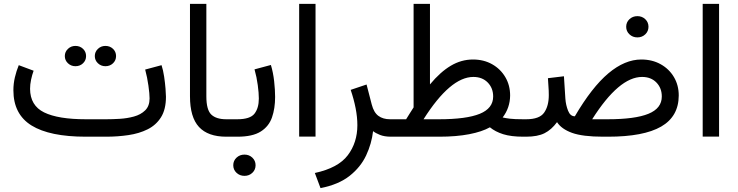

<svg xmlns="http://www.w3.org/2000/svg" viewBox="-20 -697 3761 979"><path d="M521.5 0H417.5Q233.4 0 140.9 -57.1Q48.3 -114.3 48.3 -236.8Q48.3 -270.5 55.9 -302.7Q63.5 -335 75.7 -364.7L151.4 -336.4Q143.6 -314.9 138.4 -290.5Q133.3 -266.1 133.3 -244.1Q133.8 -158.7 205.1 -123.8Q276.4 -88.9 417.5 -88.9H522Q552.7 -88.9 590.3 -91.1Q627.9 -93.3 662.8 -102.8Q697.8 -112.3 720.2 -134.3Q742.7 -156.2 742.7 -195.3Q742.7 -218.3 736.8 -260.3Q731 -302.2 720.2 -342.3L803.7 -364.7Q812 -339.4 816.9 -306.4Q821.8 -273.4 824 -244.9Q826.2 -216.3 826.2 -203.6Q826.2 -139.2 801 -99.1Q775.9 -59.1 732.7 -37.6Q689.5 -16.1 634.8 -8.1Q580.1 0 521.5 0ZM463.4 -411.1Q463.4 -432.6 479.2 -447.8Q495.1 -462.9 517.6 -462.9Q540.5 -462.9 556.2 -448Q571.8 -433.1 571.8 -411.1Q571.8 -389.2 556.2 -374.3Q540.5 -359.4 517.6 -359.4Q495.1 -359.4 479.2 -374.5Q463.4 -389.6 463.4 -411.1ZM310.5 -411.1Q310.5 -432.6 326.4 -447.8Q342.3 -462.9 364.7 -462.9Q387.7 -462.9 403.3 -448Q418.9 -433.1 418.9 -411.1Q418.9 -389.2 403.3 -374.3Q387.7 -359.4 364.7 -359.4Q342.3 -359.4 326.4 -374.5Q310.5 -389.6 310.5 -411.1Z M948.7 -677.2H1032.2V-205.6Q1032.2 -136.7 1057.4 -112.8Q1082.5 -88.9 1133.8 -88.9H1145.5V0H1133.8Q1040.5 0 994.6 -49.6Q948.7 -99.1 948.7 -206.1Z M1190.9 0H1126V-88.9H1189.9Q1255.4 -88.9 1277.6 -117.4Q1299.8 -146 1299.8 -194.8Q1299.8 -222.2 1294.4 -262.7Q1289.1 -303.2 1277.8 -343.3L1361.3 -365.7Q1373 -327.1 1377.9 -282.7Q1382.8 -238.3 1382.8 -202.6Q1382.8 -144 1366.9 -98.4Q1351.1 -52.7 1309.6 -26.4Q1268.1 0 1190.9 0ZM1169.4 145.5Q1169.4 122.6 1186 106.9Q1202.6 91.3 1226.6 91.3Q1250.5 91.3 1266.8 106.9Q1283.2 122.6 1283.2 145.5Q1283.2 168.5 1266.8 184.1Q1250.5 199.7 1226.6 199.7Q1202.6 199.7 1186 184.1Q1169.4 168.5 1169.4 145.5Z M1588.9 -677.2V-0.5H1505.4V-677.2Z M1974.1 0Q1940.4 0 1917.7 -9Q1895 -18.1 1882.3 -28.3Q1875 35.6 1846.9 95.5Q1818.8 155.3 1762.7 199.7Q1706.5 244.1 1614.3 262.2L1585.4 185.1Q1704.6 159.2 1753.4 94.5Q1802.2 29.8 1802.2 -58.6Q1802.2 -100.1 1793.2 -145.8Q1784.2 -191.4 1768.1 -238.8L1849.1 -266.1L1875.5 -164.1Q1886.2 -123 1909.7 -106Q1933.1 -88.9 1968.8 -88.9H1986.8V0Z M2391.6 -393.6Q2446.8 -393.6 2489.5 -369.4Q2532.2 -345.2 2556.6 -303.7Q2581.1 -262.2 2581.1 -210Q2580.6 -147.5 2543 -98.1Q2556.6 -94.7 2579.8 -91.8Q2603 -88.9 2647.5 -88.9H2661.6V0H2647.9Q2585.9 0 2545.7 -12.7Q2505.4 -25.4 2478 -47.9Q2438 -25.4 2372.6 -12.7Q2307.1 0 2220.7 0H1968.8V-88.9H2050.8Q2060.1 -104.5 2069.8 -119.4Q2079.6 -134.3 2088.9 -149.4V-677.2H2172.4V-266.6Q2225.1 -330.1 2278.6 -361.8Q2332 -393.6 2391.6 -393.6ZM2393.6 -304.7Q2276.4 -304.7 2139.6 -88.9H2218.8Q2357.9 -88.9 2426.3 -116.7Q2494.6 -144.5 2494.6 -205.1Q2494.6 -248 2466.8 -276.4Q2439 -304.7 2393.6 -304.7Z M3172.9 -560.5Q3172.9 -583.5 3189.5 -599.1Q3206.1 -614.7 3230 -614.7Q3253.9 -614.7 3270.3 -599.1Q3286.6 -583.5 3286.6 -560.5Q3286.6 -537.6 3270.3 -522Q3253.9 -506.3 3230 -506.3Q3206.1 -506.3 3189.5 -522Q3172.9 -537.6 3172.9 -560.5ZM2911.1 -104Q2998 -252.4 3082 -323Q3166 -393.6 3250 -393.6Q3305.7 -393.6 3348.9 -369.4Q3392.1 -345.2 3416.5 -303.7Q3440.9 -262.2 3440.9 -210Q3440.4 -103 3351.1 -51.5Q3261.7 0 3080.6 0H3054.7Q2951.2 0 2897 -19.5Q2842.8 -39.1 2820.3 -74.2Q2792 -35.6 2756.6 -17.8Q2721.2 0 2662.6 0H2643.6L2644 -88.9H2662.6Q2731 -88.9 2754.6 -122.8Q2778.3 -156.7 2778.3 -211.9Q2778.3 -235.4 2776.6 -255.4Q2774.9 -275.4 2773.9 -298.3L2855.5 -308.1L2862.8 -193.8Q2865.2 -161.1 2876.5 -132.6Q2887.7 -104 2911.1 -104ZM3253.9 -304.7Q3136.2 -304.7 2999.5 -88.9H3078.6Q3217.8 -88.9 3286.1 -116.7Q3354.5 -144.5 3354.5 -205.1Q3354.5 -248 3326.9 -276.4Q3299.3 -304.7 3253.9 -304.7Z M3646.5 -677.2V-0.5H3563V-677.2Z"/></svg>

Font: Vazirmatn RD
Style: Regular
Weight: 400
Designer: Saber Rastikerdar
Foundry: Saber Rastikerdar
Version: Version 32.102